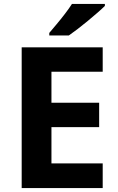

<svg xmlns="http://www.w3.org/2000/svg" viewBox="-20 -954 600 974"><path d="M501 0H90V-714H501V-590H241V-433H483V-309H241V-125H501ZM512 -924Q498 -910 475 -890Q452 -870 425.5 -848Q399 -826 373.5 -806.5Q348 -787 329 -774H230V-787Q246 -806 267.5 -831.5Q289 -857 310 -884.5Q331 -912 345 -934H512Z"/></svg>

Font: Noto Sans Canadian Aboriginal
Style: Regular
Weight: 400
Designer: Monotype Design Team, Typotheque's Kevin King
Foundry: Monotype Imaging Inc.
Version: Version 2.002